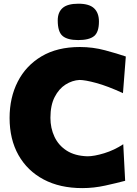

<svg xmlns="http://www.w3.org/2000/svg" viewBox="-20 -976 722 1011"><path d="M413 14.5Q295.5 14.5 209.8 -31Q124 -76.5 77.2 -159.5Q30.5 -242.5 30.5 -355Q30.5 -462 73.5 -546.2Q116.5 -630.5 199 -679.5Q281.5 -728.5 400.5 -728.5Q469 -728.5 533.2 -711.2Q597.5 -694 642.5 -678.5L627.5 -485.5Q546 -523 487 -539Q428 -555 398.5 -555Q360.5 -553 325.2 -530.8Q290 -508.5 267.8 -465Q245.5 -421.5 245.5 -355.5Q245.5 -301.5 266.8 -256Q288 -210.5 331.2 -182.8Q374.5 -155 440.5 -153Q476 -153 529 -169.2Q582 -185.5 629 -216.5L639 -24Q594 -12 534 1.2Q474 14.5 413 14.5ZM392 -765Q335.5 -765 309.8 -786.5Q284 -808 284 -868.5Q284 -911.5 309.8 -934Q335.5 -956.5 393 -956.5Q450 -956.5 475.5 -932.2Q501 -908 501 -862.5Q501 -806.5 475.2 -785.8Q449.5 -765 392 -765Z"/></svg>

Font: Commissioner Flair ExtraBold
Style: Regular
Weight: 800
Designer: Kostas Bartsokas
Foundry: Kostas Bartsokas
Version: Version 1.000; ttfautohint (v1.8.3)